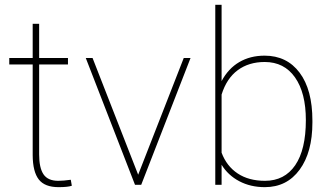

<svg xmlns="http://www.w3.org/2000/svg" viewBox="-20 -770 1381 800"><path d="M143.1 -670.9V-528.3H263.2V-501.5H143.1V-126.5Q143.1 -70.3 161.4 -43.5Q179.7 -16.6 222.7 -16.6Q244.1 -16.6 274.9 -21L279.3 3.9Q263.2 9.8 224.1 9.8Q166.5 9.8 141.6 -22.2Q116.7 -54.2 116.2 -123V-501.5H18.6V-528.3H116.2V-670.9Z M555.7 -42 745.6 -528.3H773.9L568.4 0H542.5L337.4 -528.3H365.7Z M1281.7 -259.3Q1281.7 -135.7 1228.5 -63Q1175.3 9.8 1083.5 9.8Q1023.9 9.8 977.1 -14.9Q930.2 -39.6 903.3 -83.5V0H877V-750H903.3V-432.1Q931.2 -484.4 976.8 -511.2Q1022.5 -538.1 1082.5 -538.1Q1175.3 -538.1 1228.5 -467Q1281.7 -396 1281.7 -267.6ZM1254.4 -269.5Q1254.4 -383.3 1209.2 -447.5Q1164.1 -511.7 1083 -511.7Q1016.6 -511.7 970.5 -477.5Q924.3 -443.4 903.3 -376V-133.8Q924.3 -77.6 970.5 -47.1Q1016.6 -16.6 1084 -16.6Q1165.5 -16.6 1210 -81.5Q1254.4 -146.5 1254.4 -269.5Z"/></svg>

Font: RobotoDraft Thin
Style: Regular
Weight: 250
Version: Version 2.001153; 2014